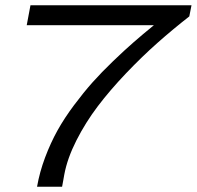

<svg xmlns="http://www.w3.org/2000/svg" viewBox="-20 -706 744 726"><path d="M120.1 0Q129.9 -55.7 150.6 -110.8Q171.4 -166 197.5 -212.9Q223.6 -259.8 259.8 -308.1Q295.9 -356.4 329.8 -394.5Q363.8 -432.6 407.5 -474.6Q451.2 -516.6 485.1 -546.1Q519 -575.7 562 -610.8H81.1L95.2 -686H704.1L695.8 -644Q632.8 -594.7 575 -543.5Q517.1 -492.2 456.5 -428.7Q396 -365.2 349.6 -304Q303.2 -242.7 268.8 -174.8Q234.4 -106.9 223.1 -45.9Q221.7 -38.1 219 -22.9Q216.3 -7.8 214.8 0Z"/></svg>

Font: Archivo Expanded Light
Style: Italic
Weight: 300
Width: 7
Italic angle: -10°
Designer: Hector Gatti
Foundry: Omnibus-Type
Version: Version 2.001